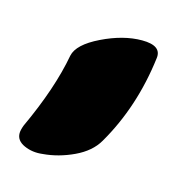

<svg xmlns="http://www.w3.org/2000/svg" viewBox="-49 -141 274 299"><g transform="rotate(15 88.0 9.0)"><path d="M0 92Q0 87 3 79Q35 10 45 -45Q49 -64 83 -80.5Q117 -97 147 -97Q179 -97 176 -76Q166 5 128 70Q117 89 92.5 100.5Q68 112 43 114Q27 116 13.5 110Q0 104 0 92Z"/></g></svg>

Font: Sedgwick Ave Display
Style: Regular
Weight: 400
Designer: Kevin Burke, Pedro Vergani
Foundry: Google, Inc.
Version: Version 1.000